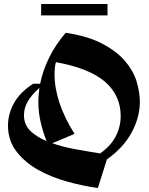

<svg xmlns="http://www.w3.org/2000/svg" viewBox="-20 -927 745 961"><path d="M20 -298Q20 -357 50 -411Q80 -465 146 -508H181Q194 -574 226.5 -639.5Q259 -705 309 -763Q422 -746 494.5 -707Q567 -668 608 -619Q649 -570 664.5 -516.5Q680 -463 680 -417Q680 -341 639.5 -265Q599 -189 515 -129L470 14Q396 4 316.5 -18Q237 -40 171.5 -76.5Q106 -113 63 -168Q20 -223 20 -298ZM353 -257 242 -210Q293 -192 355.5 -180.5Q418 -169 481 -159Q534 -196 559 -244Q584 -292 584 -346Q584 -449 506.5 -517Q429 -585 260 -616Q256 -601 254.5 -586Q253 -571 253 -555Q253 -487 277.5 -412.5Q302 -338 353 -257ZM100 -350Q100 -304 131 -273Q162 -242 213 -221Q194 -269 183 -318Q172 -367 172 -416Q172 -434 173.5 -451.5Q175 -469 177 -487Q137 -451 118.5 -418.5Q100 -386 100 -350ZM186 -850V-907H518V-850Z"/></svg>

Font: Trickster
Style: Regular
Weight: 400
Designer: Jean-Baptiste Morizot
Foundry: Jean-Baptiste Morizot
Version: Version 2.000;PS 2.0;hotconv 1.0.88;makeotf.lib2.5.647800